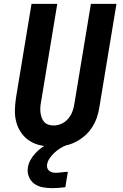

<svg xmlns="http://www.w3.org/2000/svg" viewBox="-20 -755 640 999"><path d="M257 8Q224 8 192.5 1.5Q161 -5 135.5 -21Q110 -37 92 -62Q74 -87 65.5 -117Q57 -147 57.5 -179.5Q58 -212 63 -245L144 -735H278L194 -227Q191 -213 190 -198.5Q189 -184 190.5 -170.5Q192 -157 196.5 -144Q201 -131 209.5 -121Q218 -111 231.5 -106.5Q245 -102 259 -102Q279 -102 299.5 -111Q320 -120 334.5 -137Q349 -154 356.5 -174Q364 -194 367 -215L453 -735H586L497 -197Q493 -169 483.5 -142Q474 -115 457.5 -90Q441 -65 417.5 -45.5Q394 -26 367.5 -13.5Q341 -1 313 3.5Q285 8 257 8ZM253 224Q227 224 202.5 219.5Q178 215 159 201.5Q140 188 130.5 165Q121 142 125 117Q128 97 138 78.5Q148 60 162.5 44Q177 28 194.5 15Q212 2 231 -8H329L327 0Q310 6 294 16Q278 26 264 39Q250 52 239 67.5Q228 83 225 101Q223 110 226 119Q229 128 235.5 133.5Q242 139 251 141.5Q260 144 270 144Q286 144 301.5 141.5Q317 139 333 139L320 219Q303 221 286 222.5Q269 224 253 224Z"/></svg>

Font: Iosevka SS04 XBd Ex
Style: Italic
Weight: 800
Width: 7
Italic angle: -9°
Monospace: yes
Designer: Belleve Invis
Foundry: Belleve Invis
Version: Version 19.0.0; ttfautohint (v1.8.4)